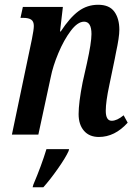

<svg xmlns="http://www.w3.org/2000/svg" viewBox="-20 -565 573 806"><path d="M310 -86Q310 -134 327 -220L345 -300Q364 -386 364 -422Q364 -474 333 -474Q306 -474 277 -435.5Q248 -397 225 -342Q202 -287 193 -241L141 0H30L114 -401Q122 -441 122 -456Q122 -475 111 -482.5Q100 -490 78 -490H66L76 -536H244L232 -433H235Q273 -491 309.5 -518Q346 -545 392 -545Q439 -545 460 -516Q481 -487 481 -440Q481 -409 467 -345L462 -319L439 -208Q424 -138 424 -100Q424 -58 449 -58Q471 -58 499 -81L516 -50Q462 10 395 10Q355 10 332.5 -16Q310 -42 310 -86ZM120 210Q154 130 175 61H270L268 69Q256 96 223 143Q190 190 162 221H117Z"/></svg>

Font: Noto Serif CondSemiBold
Style: Italic
Weight: 600
Width: 3
Italic angle: -12°
Designer: Monotype Design Team
Foundry: Monotype Imaging Inc.
Version: Version 1.001